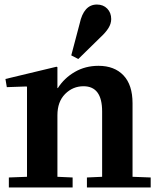

<svg xmlns="http://www.w3.org/2000/svg" viewBox="-20 -826 693 846"><path d="M229 -532 233 -530V-438H235Q263 -482 309.5 -509Q356 -536 414 -536Q484 -536 524 -494Q564 -452 564 -371V-47L644 -44V0H363V-44L430 -47V-335Q430 -446 348 -446Q301 -446 267 -412Q233 -378 233 -318V-47L300 -44V0H19V-44L99 -47V-443L97 -445L10 -442L4 -478ZM325 -566 294 -582 331 -722Q349 -806 407 -806Q435 -806 452.5 -788Q470 -770 470 -742Q470 -722 458 -702.5Q446 -683 421 -660Z"/></svg>

Font: Minipax
Style: Bold
Weight: 600
Designer: Raphaël Ronot, Igor Stepanchenko (Cyrillic)
Foundry: steppetype
Version: Version 1.002